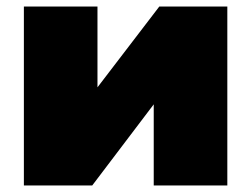

<svg xmlns="http://www.w3.org/2000/svg" viewBox="-20 -567 768 587"><path d="M53 0V-547H278V-300L467 -547H675V0H450V-248L262 0Z"/></svg>

Font: MOST Montserrat Black
Style: Regular
Weight: 900
Designer: Julieta Ulanovsky
Foundry: Julieta Ulanovsky
Version: Version 8.000;March 11, 2024;FontCreator 15.0.0.2926 64-bit